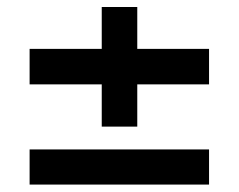

<svg xmlns="http://www.w3.org/2000/svg" viewBox="-20 -582 665 535"><path d="M362.5 -445.8V-562.5H263.5V-445.8H62.5V-346.9H263.5V-229.2H362.5V-346.9H562.5V-445.8ZM62.5 -67.7H562.5V-165.6H62.5Z"/></svg>

Font: Manrope3 Bold
Style: Regular
Weight: 700
Designer: Mikhail Sharanda
Foundry: Mikhail Sharanda
Version: Version 3.000;PS 003.000;hotconv 1.0.88;makeotf.lib2.5.64775